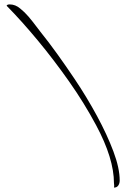

<svg xmlns="http://www.w3.org/2000/svg" viewBox="-20 -735 591 871"><path d="M497 116Q498 113 498 106Q497 102 497 96Q497 -16 416 -167Q362 -268 293 -366Q224 -464 151 -552Q78 -640 10 -709Q12 -715 24 -715Q50 -715 72 -696Q92 -680 109.5 -659.5Q127 -639 151 -607L164 -590Q201 -544 239.5 -490.5Q278 -437 319 -376Q374 -294 420 -209Q466 -124 494.5 -48Q523 28 523 84Q523 97 516.5 106.5Q510 116 497 116Z"/></svg>

Font: Allison
Style: Regular
Weight: 400
Designer: Robert E. Leuschke
Foundry: Robert E. Leuschke
Version: Version 1.010; ttfautohint (v1.8.3)